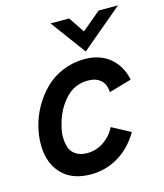

<svg xmlns="http://www.w3.org/2000/svg" viewBox="-106 -769 733 859"><g transform="rotate(-15 260.5 -339.5)"><path d="M328.6 -527.3 209 -689.5H294.9L344.2 -616.2L431.6 -689.5H521.5ZM210 9.8Q171.9 9.8 140.6 -0.2Q109.4 -10.3 88.1 -28.3Q66.9 -46.4 52.5 -70.8Q38.1 -95.2 32 -124.8Q25.9 -154.3 26.9 -186.5Q27.8 -218.8 35.6 -252.9Q46.9 -300.8 70.6 -343.5Q94.2 -386.2 128.7 -420.9Q163.1 -455.6 211.2 -475.8Q259.3 -496.1 313.5 -496.1Q384.8 -496.1 430.9 -457.5Q477.1 -418.9 490.2 -354L385.7 -323.7Q384.3 -360.8 362.5 -380.1Q340.8 -399.4 303.7 -399.4Q239.7 -399.4 196.8 -350.8Q153.8 -302.2 137.7 -232.9Q129.9 -205.6 130.9 -179.2Q131.8 -152.8 139.4 -132.3Q147 -111.8 167.5 -99.1Q188 -86.4 218.8 -86.4Q259.3 -86.4 294.7 -110.1Q330.1 -133.8 348.6 -171.9L434.6 -126Q396 -60.1 337.4 -25.1Q278.8 9.8 210 9.8Z"/></g></svg>

Font: HK Grotesk SemiBold Italic
Style: Regular
Weight: 600
Italic angle: -13°
Designer: Alfredo Marco Pradil and Stefan Peev
Foundry: Hanken Design Co.
Version: Version 1.000;PS 001.000;hotconv 1.0.88;makeotf.lib2.5.64775